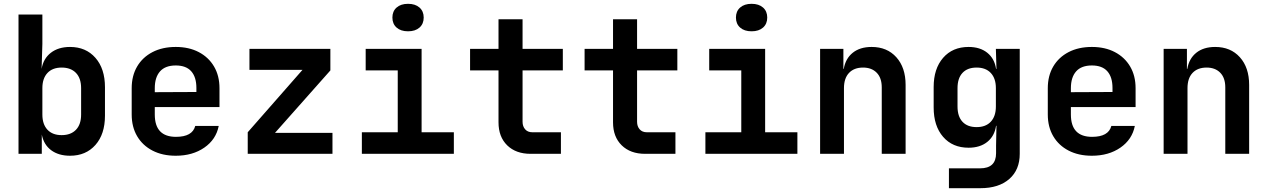

<svg xmlns="http://www.w3.org/2000/svg" viewBox="-20 -806 6640 1006"><path d="M347 10Q287 10 248 -19Q209 -48 199 -101V0H77V-730H202V-576L198 -445Q207 -499 246.5 -529.5Q286 -560 347 -560Q430 -560 480 -503Q530 -446 530 -349V-200Q530 -103 480 -46.5Q430 10 347 10ZM303 -98Q351 -98 378 -126Q405 -154 405 -206V-344Q405 -396 378 -424Q351 -452 303 -452Q255 -452 228.5 -423.5Q202 -395 202 -344V-206Q202 -155 228.5 -126.5Q255 -98 303 -98Z M901 10Q831 10 779 -17Q727 -44 698.5 -92.5Q670 -141 670 -206V-344Q670 -409 698.5 -457.5Q727 -506 779 -533Q831 -560 901 -560Q970 -560 1021.5 -533Q1073 -506 1101.5 -457.5Q1130 -409 1130 -344V-245H791V-206Q791 -89 902 -89Q988 -89 1003 -146H1126Q1112 -75 1050.5 -32.5Q989 10 901 10ZM791 -344V-323L1009 -324V-345Q1009 -402 982 -432.5Q955 -463 901 -463Q846 -463 818.5 -432Q791 -401 791 -344Z M1278 0V-113L1565 -440H1287V-550H1711V-437L1421 -110H1722V0Z M1876 0V-113H2064V-437H1896V-550H2189V-113H2358V0ZM2118 -642Q2080 -642 2058 -661.5Q2036 -681 2036 -714Q2036 -747 2058 -766.5Q2080 -786 2118 -786Q2156 -786 2178 -766.5Q2200 -747 2200 -714Q2200 -681 2178 -661.5Q2156 -642 2118 -642Z M2760 0Q2683 0 2637.5 -44.5Q2592 -89 2592 -165V-437H2443V-550H2592V-705H2718V-550H2929V-437H2718V-168Q2718 -144 2731.5 -128.5Q2745 -113 2769 -113H2919V0Z M3360 0Q3283 0 3237.5 -44.5Q3192 -89 3192 -165V-437H3043V-550H3192V-705H3318V-550H3529V-437H3318V-168Q3318 -144 3331.5 -128.5Q3345 -113 3369 -113H3519V0Z M3676 0V-113H3864V-437H3696V-550H3989V-113H4158V0ZM3918 -642Q3880 -642 3858 -661.5Q3836 -681 3836 -714Q3836 -747 3858 -766.5Q3880 -786 3918 -786Q3956 -786 3978 -766.5Q4000 -747 4000 -714Q4000 -681 3978 -661.5Q3956 -642 3918 -642Z M4277 0V-550H4399V-445H4401Q4410 -499 4448 -529.5Q4486 -560 4547 -560Q4628 -560 4676.5 -506Q4725 -452 4725 -361V0H4600V-348Q4600 -398 4573.5 -425Q4547 -452 4502 -452Q4455 -452 4428.5 -424Q4402 -396 4402 -344V0Z M4952 180V76H5115Q5199 76 5199 -3V-44L5201 -147H5199Q5191 -93 5153 -62.5Q5115 -32 5055 -32Q4971 -32 4921.5 -89Q4872 -146 4872 -243V-350Q4872 -446 4921.5 -503Q4971 -560 5055 -560Q5115 -560 5153 -529.5Q5191 -499 5199 -445H5201L5198 -550H5323V0Q5323 84 5268 132Q5213 180 5117 180ZM5097 -140Q5145 -140 5171.5 -168.5Q5198 -197 5198 -248V-344Q5198 -395 5171.5 -423.5Q5145 -452 5097 -452Q5049 -452 5023 -424Q4997 -396 4997 -344V-248Q4997 -196 5023 -168Q5049 -140 5097 -140Z M5701 10Q5631 10 5579 -17Q5527 -44 5498.5 -92.5Q5470 -141 5470 -206V-344Q5470 -409 5498.5 -457.5Q5527 -506 5579 -533Q5631 -560 5701 -560Q5770 -560 5821.5 -533Q5873 -506 5901.5 -457.5Q5930 -409 5930 -344V-245H5591V-206Q5591 -89 5702 -89Q5788 -89 5803 -146H5926Q5912 -75 5850.5 -32.5Q5789 10 5701 10ZM5591 -344V-323L5809 -324V-345Q5809 -402 5782 -432.5Q5755 -463 5701 -463Q5646 -463 5618.5 -432Q5591 -401 5591 -344Z M6077 0V-550H6199V-445H6201Q6210 -499 6248 -529.5Q6286 -560 6347 -560Q6428 -560 6476.5 -506Q6525 -452 6525 -361V0H6400V-348Q6400 -398 6373.5 -425Q6347 -452 6302 -452Q6255 -452 6228.5 -424Q6202 -396 6202 -344V0Z"/></svg>

Font: NKDuy Mono
Style: Bold
Weight: 700
Monospace: yes
Designer: NKDuy
Foundry: NKDuy
Version: Version 2.251; ttfautohint (v1.8.4.7-5d5b)